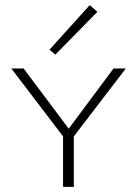

<svg xmlns="http://www.w3.org/2000/svg" viewBox="-20 -729 535 749"><path d="M196 -516 173 -535 330 -709 360 -683ZM268 -197V0H226V-197L24 -462H72L248 -227L423 -462H471Z"/></svg>

Font: Ysabeau SC Light
Style: Regular
Weight: 300
Designer: Christian Thalmann (Catharsis Fonts)
Version: Version 0.003